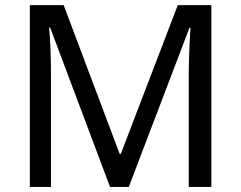

<svg xmlns="http://www.w3.org/2000/svg" viewBox="-20 -734 947 754"><path d="M412.1 0 176.8 -626H172.9Q180.2 -547.9 180.2 -433.1V0H97.2V-713.9H230L450.2 -128.9H454.1L678.2 -713.9H810.1V0H721.2V-439Q721.2 -512.2 728 -625H724.1L485.8 0Z"/></svg>

Font: NotoPenekeko
Style: Regular
Weight: 400
Designer: Monotype Design team
Foundry: Monotype Imaging Inc.
Version: Version 1.04